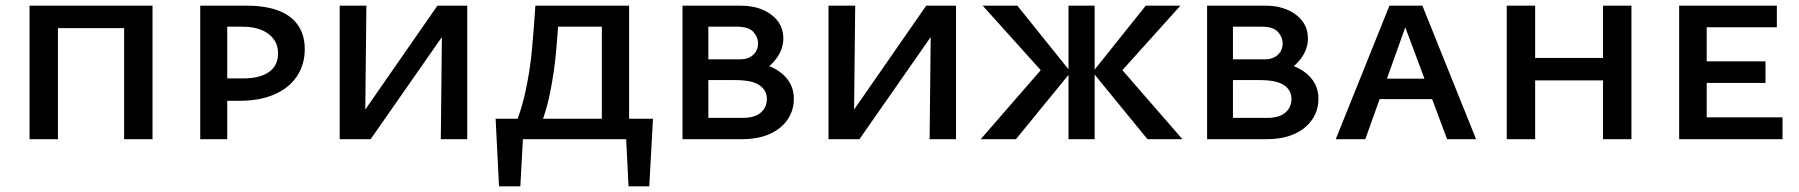

<svg xmlns="http://www.w3.org/2000/svg" viewBox="-20 -490 6335 676"><path d="M417 0V-470H517V0ZM84 0V-470H184V0ZM117 -391V-470H484V-391Z M685 0V-470H849Q914 -470 959.5 -453Q1005 -436 1029 -401.5Q1053 -367 1053 -317Q1053 -263 1025.5 -221.5Q998 -180 946 -157.5Q894 -135 821 -135H733V-214H838Q895 -214 927 -236.5Q959 -259 959 -302Q959 -345 925.5 -370.5Q892 -396 833 -396H780V0Z M1227 0V-48L1520 -470H1578V-420L1285 0ZM1176 0V-470H1270L1265 0ZM1532 0 1537 -470H1625V0Z M1773 0Q1811 -82 1828.5 -160.5Q1846 -239 1853 -316Q1860 -393 1865 -470H1951Q1945 -392 1938.5 -315Q1932 -238 1916 -160Q1900 -82 1864 0ZM1737 166 1725 -72H1825L1812 166ZM1759 0 1750 -72H2279L2237 0ZM2193 166 2181 -72H2279L2266 166ZM2099 0V-470H2195V0ZM1914 -396V-470H2144V-396Z M2383 0V-470H2588Q2654 -470 2696 -438Q2738 -406 2738 -355Q2738 -319 2716 -287.5Q2694 -256 2657 -235.5Q2620 -215 2574 -215L2592 -274Q2646 -274 2687.5 -257.5Q2729 -241 2752 -211.5Q2775 -182 2775 -142Q2775 -101 2752.5 -68.5Q2730 -36 2689.5 -18Q2649 0 2592 0ZM2474 -75H2595Q2637 -75 2658.5 -93.5Q2680 -112 2680 -142Q2680 -172 2654 -190Q2628 -208 2568 -208H2451V-281H2586Q2614 -281 2631.5 -296.5Q2649 -312 2649 -338Q2649 -359 2632.5 -377.5Q2616 -396 2576 -396H2474Z M2948 0V-48L3241 -470H3299V-420L3006 0ZM2897 0V-470H2991L2986 0ZM3253 0 3258 -470H3346V0Z M4020 0 3827 -236 4014 -470H4136L3903 -211V-276L4143 0ZM3433 0 3673 -276V-211L3440 -470H3562L3750 -236L3557 0ZM3742 0V-470H3834V0Z M4230 0V-470H4435Q4501 -470 4543 -438Q4585 -406 4585 -355Q4585 -319 4563 -287.5Q4541 -256 4504 -235.5Q4467 -215 4421 -215L4439 -274Q4493 -274 4534.5 -257.5Q4576 -241 4599 -211.5Q4622 -182 4622 -142Q4622 -101 4599.5 -68.5Q4577 -36 4536.5 -18Q4496 0 4439 0ZM4321 -75H4442Q4484 -75 4505.5 -93.5Q4527 -112 4527 -142Q4527 -172 4501 -190Q4475 -208 4415 -208H4298V-281H4433Q4461 -281 4478.5 -296.5Q4496 -312 4496 -338Q4496 -359 4479.5 -377.5Q4463 -396 4423 -396H4321Z M4683 0 4872 -470H4988L5177 0H5075L4915 -428H4940L4787 0ZM4783 -141 4806 -213H5033L5067 -141Z M5624 0V-470H5724V0ZM5285 0V-470H5385V0ZM5318 -207V-286H5691V-207Z M5892 0V-470H5989V0ZM5925 0V-77H6256V0ZM5925 -198V-274H6196V-198ZM5925 -394V-470H6236V-394Z"/></svg>

Font: Ysabeau SC SemiBold
Style: Regular
Weight: 600
Designer: Christian Thalmann (Catharsis Fonts)
Version: Version 2.001;gftools[0.9.30]; featfreeze: smcp